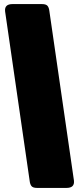

<svg xmlns="http://www.w3.org/2000/svg" viewBox="-20 -830 387 940"><path d="M222 -774 342 54Q346 90 306 90H161Q142 90 134.5 81.5Q127 73 125 54L5 -774Q1 -810 41 -810H186Q205 -810 212.5 -801.5Q220 -793 222 -774Z"/></svg>

Font: Bungee Spice
Style: Regular
Weight: 400
Designer: David Jonathan Ross
Foundry: David Jonathan Ross
Version: Version 2.000